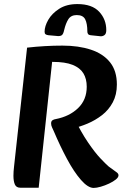

<svg xmlns="http://www.w3.org/2000/svg" viewBox="-20 -914 622 943"><path d="M440 9Q412 9 377.5 -30.5Q343 -70 309 -133.5Q275 -197 244 -270Q240 -279 235.5 -288.5Q231 -298 231 -308Q231 -319 238 -323.5Q245 -328 253 -329Q321 -342 363.5 -383Q406 -424 406 -488Q406 -527 389.5 -554Q373 -581 336.5 -595.5Q300 -610 240 -610H236L170 8H80Q60 8 53 -8Q46 -24 46 -51Q46 -71 49 -96L113 -680Q157 -685 200.5 -687.5Q244 -690 287 -690Q366 -690 426.5 -670Q487 -650 520.5 -608Q554 -566 554 -499Q554 -449 534 -411.5Q514 -374 481 -348.5Q448 -323 410 -307Q372 -291 336 -283L343 -337Q378 -265 412 -215Q446 -165 473 -136.5Q500 -108 514 -96Q539 -77 550.5 -69.5Q562 -62 562 -53Q562 -43 549 -32.5Q536 -22 516 -12.5Q496 -3 475 3Q454 9 440 9ZM360 -894Q432 -894 467 -856.5Q502 -819 502 -766Q502 -748 493 -741.5Q484 -735 473 -736L425 -741Q416 -742 412.5 -747Q409 -752 409 -759Q409 -798 398.5 -819Q388 -840 357 -840Q329 -840 316 -820Q303 -800 295 -766Q291 -747 284 -741.5Q277 -736 263 -737L218 -741Q209 -742 204 -745.5Q199 -749 199 -758Q199 -785 217 -816.5Q235 -848 271 -871Q307 -894 360 -894Z"/></svg>

Font: Alkatra Medium
Style: Regular
Weight: 500
Designer: Suman Bhandary
Version: Version 1.100;gftools[0.9.22]